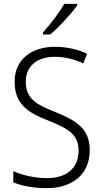

<svg xmlns="http://www.w3.org/2000/svg" viewBox="-20 -967 533 997"><path d="M381 -939V-947H314C288 -902 242 -842 203 -798V-788H241C287 -827 351 -896 381 -939ZM446 -187C446 -298 379 -340 265 -386C168 -425 114 -454 114 -543C114 -625 174 -672 264 -672C312 -672 363 -661 413 -638L432 -688C385 -710 328 -724 265 -724C144 -724 55 -658 56 -542C56 -428 123 -383 228 -342C339 -298 388 -267 388 -184C388 -94 325 -42 225 -42C159 -42 95 -58 49 -78V-20C93 -2 151 10 223 10C355 10 446 -61 446 -187Z"/></svg>

Font: Noto Sans Devanagari SemiCondensed Light
Style: Regular
Weight: 300
Width: 4
Designer: Jelle Bosma - Monotype Design Team
Foundry: Monotype Imaging Inc.
Version: Version 2.004